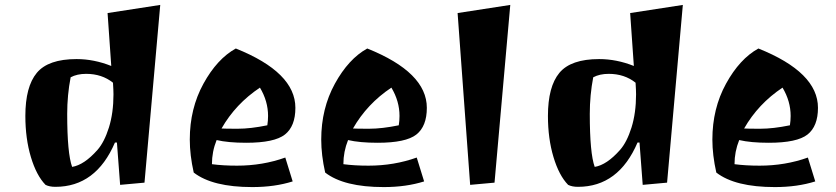

<svg xmlns="http://www.w3.org/2000/svg" viewBox="-20 -736 3398 780"><path d="M205 23Q181 23 165 15Q128 -23 105.5 -98Q83 -173 83 -265Q83 -384 129.5 -440Q176 -496 291 -496Q362 -496 432 -468L417 -683L631 -716L567 6L468 15L455 -157H447Q370 23 205 23ZM330 -436Q293 -436 267 -422Q253 -350 253 -273Q253 -113 273 -58Q322 -66 376 -127Q404 -159 422.5 -218Q441 -277 441 -353Q441 -368 439 -400Q394 -436 330 -436Z M938 -539Q1180 -442 1180 -298Q1180 -223 1137.5 -189.5Q1095 -156 980 -156Q907 -156 860 -167Q841 -120 841 -69Q886 -63 943 -63Q1047 -63 1139 -96L1169 1Q1096 24 1005 24Q843 24 767 -35Q751 -106 751 -169Q751 -295 806.5 -396Q862 -497 938 -539ZM880 -214Q893 -213 945.5 -213Q998 -213 1066 -227Q1069 -246 1069 -265Q1069 -325 1036 -380Q937 -314 880 -214Z M1472 -539Q1714 -442 1714 -298Q1714 -223 1671.5 -189.5Q1629 -156 1514 -156Q1441 -156 1394 -167Q1375 -120 1375 -69Q1420 -63 1477 -63Q1581 -63 1673 -96L1703 1Q1630 24 1539 24Q1377 24 1301 -35Q1285 -106 1285 -169Q1285 -295 1340.5 -396Q1396 -497 1472 -539ZM1414 -214Q1427 -213 1479.5 -213Q1532 -213 1600 -227Q1603 -246 1603 -265Q1603 -325 1570 -380Q1471 -314 1414 -214Z M1890 15 1839 -683 2053 -716 1989 6Z M2328 23Q2304 23 2288 15Q2251 -23 2228.5 -98Q2206 -173 2206 -265Q2206 -384 2252.5 -440Q2299 -496 2414 -496Q2485 -496 2555 -468L2540 -683L2754 -716L2690 6L2591 15L2578 -157H2570Q2493 23 2328 23ZM2453 -436Q2416 -436 2390 -422Q2376 -350 2376 -273Q2376 -113 2396 -58Q2445 -66 2499 -127Q2527 -159 2545.5 -218Q2564 -277 2564 -353Q2564 -368 2562 -400Q2517 -436 2453 -436Z M3061 -539Q3303 -442 3303 -298Q3303 -223 3260.5 -189.5Q3218 -156 3103 -156Q3030 -156 2983 -167Q2964 -120 2964 -69Q3009 -63 3066 -63Q3170 -63 3262 -96L3292 1Q3219 24 3128 24Q2966 24 2890 -35Q2874 -106 2874 -169Q2874 -295 2929.5 -396Q2985 -497 3061 -539ZM3003 -214Q3016 -213 3068.5 -213Q3121 -213 3189 -227Q3192 -246 3192 -265Q3192 -325 3159 -380Q3060 -314 3003 -214Z"/></svg>

Font: Joti One
Style: Regular
Weight: 400
Designer: Eduardo Rodriguez Tunni
Foundry: Eduardo Rodriguez Tunni
Version: Version 1.001